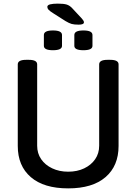

<svg xmlns="http://www.w3.org/2000/svg" viewBox="-20 -1032 752 1059"><path d="M414 -896Q389 -896 375 -900Q361 -904 341 -916L278 -956Q254 -971 247.5 -978.5Q241 -986 241 -994Q241 -1004 256.5 -1008Q272 -1012 299 -1012Q331 -1012 347.5 -1007Q364 -1002 378 -987L432 -929Q443 -917 443 -909Q443 -896 414 -896ZM440 -755Q390 -755 390 -779V-839Q390 -864 440 -864Q490 -864 490 -839V-779Q490 -755 440 -755ZM272 -755Q222 -755 222 -779V-839Q222 -864 272 -864Q322 -864 322 -839V-779Q322 -755 272 -755ZM356 7Q222 7 150 -55Q78 -117 78 -227V-677Q78 -702 124 -702H139Q185 -702 185 -677V-228Q185 -186 207 -154Q229 -122 268 -103.5Q307 -85 356 -85Q406 -85 444.5 -103.5Q483 -122 505 -154Q527 -186 527 -228V-677Q527 -702 573 -702H588Q634 -702 634 -677V-227Q634 -117 562 -55Q490 7 356 7Z"/></svg>

Font: Asap Medium
Style: Regular
Weight: 500
Designer: Pablo Cosgaya
Foundry: Omnibus-Type
Version: Version 3.001; ttfautohint (v1.8.3)